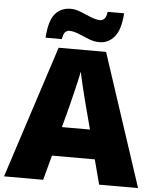

<svg xmlns="http://www.w3.org/2000/svg" viewBox="-61 -985 848 1036"><g transform="rotate(5 363.0 -466.5)"><path d="M515 0 480 -134H248L212 0H0L233 -717H490L726 0ZM409 -409Q404 -428 395 -463.5Q386 -499 377 -537Q368 -575 363 -599Q359 -575 350.5 -539Q342 -503 333.5 -468Q325 -433 319 -409L288 -292H440ZM158 -765Q164 -857 195.5 -894.5Q227 -932 281 -932Q306 -932 334.5 -920.5Q363 -909 391.5 -897Q420 -885 445 -885Q454 -885 464.5 -893.5Q475 -902 480 -933H569Q563 -843 530 -804.5Q497 -766 449 -766Q420 -766 390.5 -778Q361 -790 333.5 -801.5Q306 -813 281 -813Q272 -813 262 -805Q252 -797 246 -765Z"/></g></svg>

Font: Noto Sans Arabic Blk
Style: Regular
Weight: 900
Designer: Monotype Design Team, Nadine Chahine, Nizar Qandah and Khaled Hosny
Foundry: Monotype Imaging Inc.
Version: Version 2.012; ttfautohint (v1.8.4.7-5d5b)